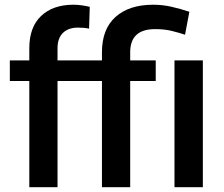

<svg xmlns="http://www.w3.org/2000/svg" viewBox="-20 -780 935 800"><path d="M219.7 0H102.1V-442.4H21V-528.3H102.1V-579.1Q102.1 -667 151.4 -713.6Q200.7 -760.3 286.1 -760.3Q303.7 -760.3 320.8 -757.8Q337.9 -755.4 354 -751.5L351.1 -660.6Q332 -665 305.2 -665Q264.6 -665 242.2 -642.8Q219.7 -620.6 219.7 -579.1V-528.3H404.8V-562.5Q404.8 -658.7 461.4 -709.5Q518.1 -760.3 618.2 -760.3Q657.2 -760.3 693.8 -752Q730.5 -743.7 769 -731L751 -635.3Q726.6 -643.6 696 -651.1Q665.5 -658.7 626.5 -658.7Q522.5 -658.7 522.5 -562.5V-528.3H628.9V-442.4H522.5V0H404.8V-442.4H219.7ZM825.2 -528.3V0H707V-528.3Z"/></svg>

Font: Vazirmatn FD Medium
Style: Regular
Weight: 500
Designer: Saber Rastikerdar
Foundry: Saber Rastikerdar
Version: Version 33.003